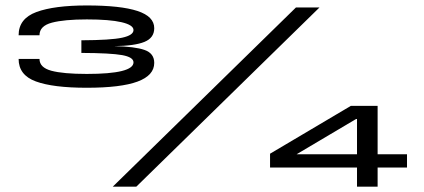

<svg xmlns="http://www.w3.org/2000/svg" viewBox="-20 -702 1593 722"><path d="M306 -372Q434.5 -372 497.2 -395.2Q560 -418.5 560 -465.5Q560 -501.5 523.5 -514.2Q487 -527 409 -528.5Q486.5 -529.5 523.2 -544.5Q560 -559.5 560 -596Q560 -640 496.8 -660.8Q433.5 -681.5 306.5 -681.5Q184 -681.5 117 -656.8Q50 -632 50 -569.5H128.5Q128.5 -604.5 175.2 -616.8Q222 -629 306.5 -629Q392 -629 437 -618.5Q482 -608 482 -589Q482 -569.5 439.2 -560.2Q396.5 -551 286 -550.5V-503Q396.5 -502.5 439.2 -494.8Q482 -487 482 -467.5Q482 -446 438 -435Q394 -424 306.5 -424Q217.5 -424 173 -436Q128.5 -448 128.5 -480.5H50Q50 -419.5 114.8 -395.8Q179.5 -372 306 -372ZM404 0H492.5L1181.5 -674H1093ZM1322.5 0H1400V-72H1510.5V-122H1400V-304H1299.5L995.5 -124V-72H1322.5ZM1095.5 -122 1319 -254.5H1322.5V-122Z"/></svg>

Font: Anybody ExtraExpanded SemiBold
Style: Regular
Weight: 600
Width: 8
Version: Version 1.113;gftools[0.9.25]